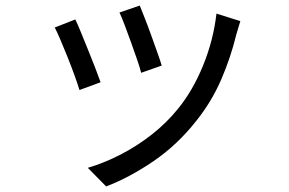

<svg xmlns="http://www.w3.org/2000/svg" viewBox="-20 -596 1040 691"><path d="M483 -576Q489 -561 500.5 -532Q512 -503 524 -469.5Q536 -436 546.5 -406.5Q557 -377 562 -360L488 -334Q484 -351 474 -380Q464 -409 452 -442.5Q440 -476 429 -505Q418 -534 410 -551ZM845 -520Q840 -504 836.5 -492Q833 -480 830 -470Q810 -388 776 -309.5Q742 -231 688 -163Q619 -75 532.5 -16Q446 43 362 75L296 8Q354 -9 413.5 -39.5Q473 -70 526.5 -112Q580 -154 621 -205Q674 -270 711 -360.5Q748 -451 759 -547ZM251 -526Q259 -510 271 -480.5Q283 -451 297 -416.5Q311 -382 323 -351Q335 -320 342 -300L266 -272Q260 -292 248.5 -324Q237 -356 223 -391Q209 -426 196.5 -455Q184 -484 177 -497Z"/></svg>

Font: Go Noto Kurrent-Regular
Style: Regular
Weight: 400
Designer: Monotype Design Team
Foundry: Monotype Imaging Inc.
Version: Version 2.012; ttfautohint (v1.8.4.7-5d5b)